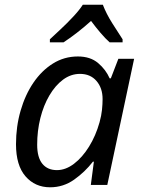

<svg xmlns="http://www.w3.org/2000/svg" viewBox="-20 -786 608 816"><path d="M193 10Q129 10 88.5 -36.5Q48 -83 48 -173Q48 -248 67.5 -315.5Q87 -383 122 -434.5Q157 -486 205 -516Q253 -546 311 -546Q364 -546 397 -518Q430 -490 446 -453H451L483 -536H550L436 0H366L379 -99H375Q341 -55 295 -22.5Q249 10 193 10ZM222 -63Q259 -63 294.5 -90Q330 -117 358.5 -163Q387 -209 403 -266Q411 -295 413.5 -319.5Q416 -344 416 -365Q416 -412 390 -442Q364 -472 320 -472Q281 -472 248 -447.5Q215 -423 190 -380.5Q165 -338 151.5 -284Q138 -230 138 -171Q138 -117 160 -90Q182 -63 222 -63ZM192 -606V-619Q209 -635 237 -661Q265 -687 291.5 -715.5Q318 -744 332 -766H417Q432 -727 457 -687.5Q482 -648 501 -619V-606H446Q428 -622 407.5 -646Q387 -670 367 -697Q337 -670 306.5 -646.5Q276 -623 250 -606Z"/></svg>

Font: Noto Sans IKEA
Style: Italic
Weight: 400
Italic angle: -12°
Designer: Monotype Design Team
Foundry: Monotype Imaging Inc.
Version: Version 2.001